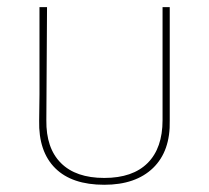

<svg xmlns="http://www.w3.org/2000/svg" viewBox="-20 -511 581 534"><path d="M452.1 -175.8Q454.1 -90.8 405.8 -43.9Q357.4 2.9 270 2.9Q180.2 2.9 133.8 -43Q86.9 -89.4 88.9 -175.8L89.8 -248V-491.2H110.8L108.9 -176.8Q107.9 -99.1 149.4 -57.6Q190.9 -16.1 270 -16.1Q349.1 -16.1 390.6 -57.6Q432.1 -99.1 432.1 -176.8V-491.2H452.1Z"/></svg>

Font: Datalegreya
Style: Dot
Weight: 700
Designer: Figs Lab
Foundry: Figs Lab
Version: Version 1.002;PS 001.002;hotconv 1.0.70;makeotf.lib2.5.58329